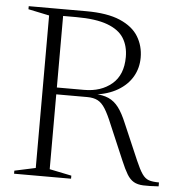

<svg xmlns="http://www.w3.org/2000/svg" viewBox="-50 -733 728 782"><g transform="rotate(5 313.5 -341.5)"><path d="M290.5 -365Q359.5 -365 403.8 -402.5Q448 -440 448 -513Q448 -558 427.8 -590.2Q407.5 -622.5 360.2 -640Q313 -657.5 232.5 -657.5H131L126.5 -685H271Q357.5 -685 409.8 -662.5Q462 -640 485.2 -601.8Q508.5 -563.5 508.5 -516Q508.5 -473 488.2 -438Q468 -403 428.8 -379.8Q389.5 -356.5 332.5 -349.5V-352.5Q368.5 -351.5 392 -341Q415.5 -330.5 433 -307.5Q450.5 -284.5 467 -244.5L530.5 -97Q546 -61 558 -43.8Q570 -26.5 585.5 -21.2Q601 -16 627 -16V0Q588 2.5 564.2 1.5Q540.5 0.5 525 -8.5Q509.5 -17.5 497.5 -37.2Q485.5 -57 471 -91.5L410 -234.5Q393.5 -275 379.5 -297.2Q365.5 -319.5 348.5 -328.2Q331.5 -337 305.5 -337H135L132.5 -365ZM179 -685V-31L269 -12.5V0H36V-12.5L122 -31V-654.5L36 -672.5V-685Z"/></g></svg>

Font: Newsreader 36pt Light
Style: Regular
Weight: 300
Designer: Hugues Gentile
Foundry: Production Type
Version: Version 1.003